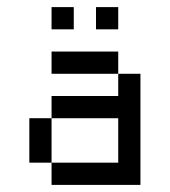

<svg xmlns="http://www.w3.org/2000/svg" viewBox="-20 -520 478 540"><path d="M125 -500V-437.5H187.5V-500ZM250 -500V-437.5H312.5V-500ZM125 -375V-312.5H312.5V-375ZM312.5 -312.5V-250H125V-187.5H312.5V-62.5H125V0H375V-312.5ZM125 -62.5V-187.5H62.5V-62.5Z"/></svg>

Font: Medodica
Style: Regular
Weight: 400
Version: Version 001.000